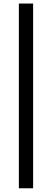

<svg xmlns="http://www.w3.org/2000/svg" viewBox="-20 -792 290 1058"><path d="M84 245.5V-772.5H162.5V245.5Z"/></svg>

Font: Mooli
Style: Regular
Weight: 400
Designer: Vernon Adams
Foundry: Vernon Adams
Version: Version 1.000; ttfautohint (v1.8.4.7-5d5b);gftools[0.9.33]